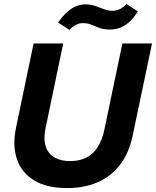

<svg xmlns="http://www.w3.org/2000/svg" viewBox="-20 -951 797 981"><path d="M322.3 10Q219.7 10 155 -29.1Q90.3 -68.1 66.6 -137.6Q42.9 -207.1 61.6 -297.1L151.6 -729H302.9L212.1 -292.6Q201.4 -239.3 213.8 -202.4Q226.1 -165.6 258.2 -146.7Q290.3 -127.9 337.7 -127.9Q387.3 -127.9 422.2 -146.1Q457.1 -164.3 479.9 -200.4Q502.7 -236.6 513.6 -290L605.4 -729H756.7L658.4 -260.7Q640 -170.6 594.1 -110.4Q548.3 -50.1 479.7 -20.1Q411.1 10 322.3 10ZM541.9 -800.1Q509.7 -800.1 487.3 -808.6Q464.9 -817 446.1 -824.9Q427.4 -832.9 404.7 -832.9Q383.6 -832.9 366.6 -823.6Q349.6 -814.4 334.7 -798.1L277 -835.9Q303 -872.4 326.4 -892.4Q349.9 -912.3 372.3 -920.5Q394.7 -928.7 416.6 -928.7Q444 -928.7 466.8 -920.6Q489.6 -912.6 511.2 -904.1Q532.9 -895.7 555.1 -895.7Q572.9 -895.7 591.3 -904.1Q609.7 -912.6 626.4 -930.7L684.4 -892.7Q661.6 -856.4 637.7 -836.1Q613.9 -815.9 590.2 -808Q566.6 -800.1 541.9 -800.1Z"/></svg>

Font: Mona Sans
Style: Italic
Weight: 200
Italic angle: -11.6951°
Designer: Deni Anggara
Foundry: GitHub
Version: Version 2.000